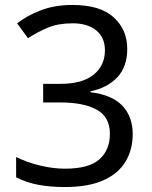

<svg xmlns="http://www.w3.org/2000/svg" viewBox="-20 -744 612 774"><path d="M493 -547Q493 -475 453 -432.5Q413 -390 345 -376V-372Q431 -362 473 -318Q515 -274 515 -203Q515 -141 486 -92.5Q457 -44 396.5 -17Q336 10 241 10Q185 10 137 1.5Q89 -7 45 -29V-111Q90 -89 142 -76.5Q194 -64 242 -64Q338 -64 380.5 -101.5Q423 -139 423 -205Q423 -272 370.5 -301.5Q318 -331 223 -331H154V-406H224Q312 -406 357.5 -443Q403 -480 403 -541Q403 -593 368 -621.5Q333 -650 273 -650Q215 -650 174 -633Q133 -616 93 -590L49 -650Q87 -680 143.5 -702Q200 -724 272 -724Q384 -724 438.5 -674Q493 -624 493 -547Z"/></svg>

Font: Noto Sans Hebrew Droid SemiBold
Style: Regular
Weight: 600
Designer: Monotype Design Team
Foundry: Monotype Imaging Inc.
Version: Version 1.100; ttfautohint (v1.8.4.7-5d5b)